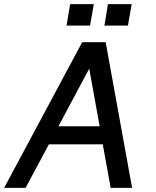

<svg xmlns="http://www.w3.org/2000/svg" viewBox="-49 -903 750 923"><path d="M-29 0H74L186 -209H445L483 0H586L459 -700H346ZM232 -296 380 -573 430 -296ZM271 -780H384L402 -883H288ZM453 -780H566L584 -883H470Z"/></svg>

Font: Uncut Sans Medium
Style: Italic
Weight: 500
Italic angle: -10°
Designer: Kasper Nordkvist
Foundry: Uncut Type
Version: Version 1.111;FEAKit 1.0